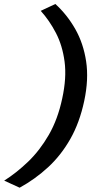

<svg xmlns="http://www.w3.org/2000/svg" viewBox="-60 -792 474 938"><path d="M36 125 -39.5 90.5Q20.5 52.5 77.5 -2.2Q134.5 -57 178.5 -133.2Q222.5 -209.5 244 -311Q266 -412 255.5 -491Q245 -570 213.2 -631Q181.5 -692 139 -739L210.5 -772.5Q268 -720 307.8 -650Q347.5 -580 360.8 -492.2Q374 -404.5 351.5 -299Q329 -193 283.5 -113Q238 -33 174.8 25.2Q111.5 83.5 36 125Z"/></svg>

Font: Commissioner Medium
Style: Italic
Weight: 500
Italic angle: -12°
Designer: Kostas Bartsokas
Foundry: Kostas Bartsokas
Version: Version 1.000; ttfautohint (v1.8.3)